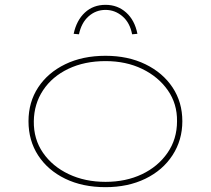

<svg xmlns="http://www.w3.org/2000/svg" viewBox="-20 -765 873 795"><path d="M417 10Q322 10 250 -25Q178 -60 138 -121.5Q98 -183 98 -263Q98 -342 138 -403Q178 -464 250 -499Q322 -534 417 -534Q510 -534 582 -499Q654 -464 694.5 -403Q735 -342 735 -263Q735 -185 694.5 -122.5Q654 -60 582 -25Q510 10 417 10ZM417 -12Q501 -12 567.5 -43.5Q634 -75 673.5 -132Q713 -189 713 -263Q714 -335 675 -391Q636 -447 569 -479.5Q502 -512 417 -512Q330 -512 263 -480Q196 -448 158.5 -391.5Q121 -335 120 -263Q119 -189 158 -132.5Q197 -76 264.5 -44Q332 -12 417 -12ZM307 -623 285 -625Q297 -681 331.5 -713Q366 -745 417 -745Q467 -745 502.5 -713Q538 -681 549 -625L527 -623Q518 -671 487 -697.5Q456 -724 417 -724Q377 -724 347 -697.5Q317 -671 307 -623Z"/></svg>

Font: Lexend Mega Thin
Style: Regular
Weight: 250
Version: Version 1.007